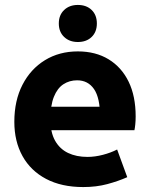

<svg xmlns="http://www.w3.org/2000/svg" viewBox="-20 -745 604 777"><path d="M38 -252Q38 -338 71 -402Q104 -466 162 -501.5Q220 -537 295 -537Q367 -537 419.5 -505Q472 -473 500.5 -414.5Q529 -356 529 -274Q529 -257 527.5 -242Q526 -227 524 -218H145V-313H416L385 -272Q385 -349 360.5 -384.5Q336 -420 292 -420Q261 -420 236.5 -404Q212 -388 198 -353Q184 -318 184 -262Q184 -209 203 -175.5Q222 -142 255.5 -126Q289 -110 334 -110Q364 -110 396.5 -118.5Q429 -127 454 -140L495 -28Q459 -12 414.5 0Q370 12 317 12Q229 12 166.5 -21Q104 -54 71 -113.5Q38 -173 38 -252ZM218 -650Q218 -684 239.5 -704.5Q261 -725 295 -725Q330 -725 351 -704.5Q372 -684 372 -650Q372 -616 351 -595.5Q330 -575 295 -575Q261 -575 239.5 -595.5Q218 -616 218 -650Z"/></svg>

Font: Radio Canada
Style: Regular
Weight: 400
Designer: Charles Daoud, Etienne Aubert Bonn, Alexandre Saumier Demers, Jacques Le Bailly
Foundry: Radio-Canada
Version: Version 2.104;gftools[0.9.28.dev5+ged2979d]